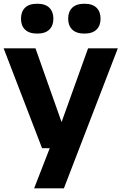

<svg xmlns="http://www.w3.org/2000/svg" viewBox="-20 -812 666 1052"><path d="M167 220 252.5 0 313 -131 462.5 -547H625.5L330 220ZM210.5 0 0 -547H174.5L368 0ZM442.5 -628Q398.5 -628 376 -649.8Q353.5 -671.5 353.5 -709.5Q353.5 -748 376 -769.8Q398.5 -791.5 442.5 -791.5Q486.5 -791.5 508.8 -769.8Q531 -748 531 -709.5Q531 -671.5 508.8 -649.8Q486.5 -628 442.5 -628ZM184 -628Q139.5 -628 117.2 -649.8Q95 -671.5 95 -709.5Q95 -748 117.2 -769.8Q139.5 -791.5 184 -791.5Q228 -791.5 250.2 -769.8Q272.5 -748 272.5 -709.5Q272.5 -671.5 250.2 -649.8Q228 -628 184 -628Z"/></svg>

Font: Encode Sans SemiExpanded
Style: Bold
Weight: 700
Width: 6
Designer: Multiple Designers
Foundry: Impallari Type
Version: Version 3.002